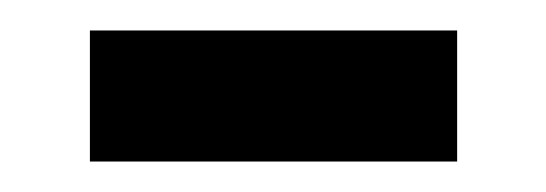

<svg xmlns="http://www.w3.org/2000/svg" viewBox="-20 -379 358 126"><path d="M39 -273H280V-359H39Z"/></svg>

Font: Noto Sans Sinhala UI Condensed Medium
Style: Regular
Weight: 500
Width: 3
Designer: Jelle Bosma - Monotype Design Team
Foundry: Monotype Imaging Inc.
Version: Version 2.006